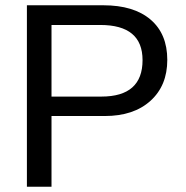

<svg xmlns="http://www.w3.org/2000/svg" viewBox="-20 -708 707 728"><path d="M614.3 -481Q614.3 -383.3 550.5 -325.7Q486.8 -268.1 377.4 -268.1H175.3V0H82V-688H371.6Q487.3 -688 550.8 -633.8Q614.3 -579.6 614.3 -481ZM520.5 -480Q520.5 -613.3 360.4 -613.3H175.3V-341.8H364.3Q520.5 -341.8 520.5 -480Z"/></svg>

Font: Arimo Nerd Font
Style: Regular
Weight: 400
Designer: Steve Matteson
Foundry: Monotype Imaging Inc.
Version: Version 1.33;Nerd Fonts 3.2.1